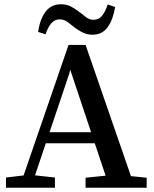

<svg xmlns="http://www.w3.org/2000/svg" viewBox="-20 -882 722 902"><path d="M8 0V-48L109 -60H129L238 -48V0ZM71 0 302 -671H382L614 0H495L302 -578H316L305 -535L125 0ZM179 -209V-261H472V-209ZM382 0V-47L507 -60H542L669 -47V0ZM159 -732Q168 -793 194.5 -827.5Q221 -862 266 -862Q292 -862 311 -852.5Q330 -843 348 -829Q365 -817 382 -803Q399 -789 420 -789Q444 -789 459.5 -808Q475 -827 486 -861L521 -849Q511 -789 485.5 -754Q460 -719 415 -719Q389 -719 370 -728.5Q351 -738 334 -750Q316 -764 299 -777.5Q282 -791 260 -791Q237 -791 221 -772.5Q205 -754 194 -721Z"/></svg>

Font: Source Serif 4 18pt Medium
Style: Regular
Weight: 500
Designer: Frank Grießhammer
Foundry: Adobe Systems Incorporated
Version: Version 4.004;hotconv 1.0.116;makeotfexe 2.5.65601